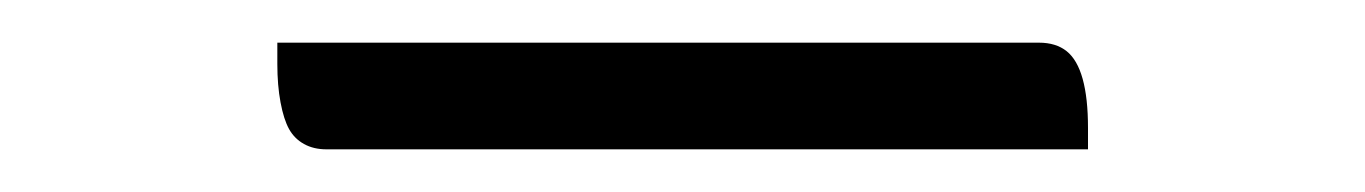

<svg xmlns="http://www.w3.org/2000/svg" viewBox="-20 -345 640 90"><path d="M110 -325H467Q475 -325 480 -321Q485 -317 487.5 -308Q490 -299 490 -285Q490 -283 490 -280Q490 -277 490 -275H133Q127 -275 122.5 -277.5Q118 -280 115.5 -284.5Q113 -289 111.5 -297Q110 -305 110 -315Q110 -317 110 -320Q110 -323 110 -325Z"/></svg>

Font: Recursive Monospace Casual Light
Style: Regular
Weight: 300
Version: Version 1.047